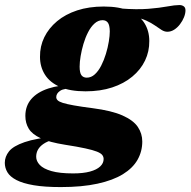

<svg xmlns="http://www.w3.org/2000/svg" viewBox="-110 -506 774 780"><path d="M570 -377Q558 -377 546.2 -384.5Q534.5 -392 519.5 -402.5Q504.5 -413 484.5 -422.2Q464.5 -431.5 437.2 -435.8Q410 -440 372.5 -434.5L379.5 -471.5Q446.5 -466.5 492.8 -470.2Q539 -474 569.8 -479.8Q600.5 -485.5 619 -485.5Q629 -485.5 636.2 -480.5Q643.5 -475.5 643.5 -464Q643.5 -451 637.5 -436Q631.5 -421 621.2 -407.5Q611 -394 597.8 -385.5Q584.5 -377 570 -377ZM242.5 -190.5Q260.5 -190.5 275.2 -204Q290 -217.5 301.2 -239.5Q312.5 -261.5 320.2 -287Q328 -312.5 332 -337Q336 -361.5 336 -379Q335.5 -404.5 328 -414.2Q320.5 -424 306.5 -424Q289 -424 274 -410.5Q259 -397 247.8 -375Q236.5 -353 229 -327.5Q221.5 -302 217.5 -277.8Q213.5 -253.5 213.5 -235.5Q213.5 -210 221 -200.2Q228.5 -190.5 242.5 -190.5ZM311.5 -479.5Q375 -479.5 416 -461.5Q457 -443.5 476.8 -412Q496.5 -380.5 496.5 -339.5Q497 -297 479.2 -260Q461.5 -223 427.5 -194.8Q393.5 -166.5 345.8 -150.8Q298 -135 237.5 -135Q174.5 -135 133.5 -153Q92.5 -171 72.5 -202.8Q52.5 -234.5 52.5 -275Q52 -318 70 -354.8Q88 -391.5 121.8 -419.8Q155.5 -448 203.5 -463.8Q251.5 -479.5 311.5 -479.5ZM137 254Q71 254 27 246.5Q-17 239 -43 225.5Q-69 212 -79.8 194Q-90.5 176 -90.5 155.5Q-90.5 130.5 -73.5 109Q-56.5 87.5 -10.2 71.5Q36 55.5 124 47L160 47.5L156 53.5Q126 56 103.8 62.2Q81.5 68.5 66.8 78.5Q52 88.5 44.5 101.5Q37 114.5 37 131Q37 148.5 51.5 164Q66 179.5 99 189Q132 198.5 187 198.5Q228 198.5 255.5 191Q283 183.5 297 170.2Q311 157 311 140Q311 131 305.5 123.8Q300 116.5 283.8 110Q267.5 103.5 236.5 96.8Q205.5 90 154 82Q91 72 55.8 55.8Q20.5 39.5 6.8 16.8Q-7 -6 -7 -35Q-7 -75.5 17 -103.5Q41 -131.5 86.5 -146.5Q132 -161.5 195.5 -161.5L193 -147Q150.5 -148 134.5 -137.2Q118.5 -126.5 118.5 -111.5Q118.5 -104.5 124 -98.8Q129.5 -93 145.2 -88Q161 -83 190.2 -77.8Q219.5 -72.5 266.5 -66.5Q343.5 -56.5 387.5 -37Q431.5 -17.5 449.8 9.5Q468 36.5 468 69Q468 109 448.8 143Q429.5 177 389.2 201.8Q349 226.5 286.2 240.2Q223.5 254 137 254Z"/></svg>

Font: Newsreader ExtraBold
Style: Italic
Weight: 800
Italic angle: -17°
Designer: Hugues Gentile
Foundry: Production Type
Version: Version 1.003